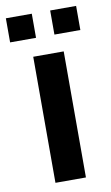

<svg xmlns="http://www.w3.org/2000/svg" viewBox="-113 -723 444 765"><g transform="rotate(-10 109.0 -340.0)"><path d="M48 0V-510H171.3V0ZM-32.8 -582.4V-679.9H72.1V-582.4ZM146.5 -582.4V-679.9H251.4V-582.4Z"/></g></svg>

Font: Saira Thin Condensed
Style: Regular
Weight: 100
Width: 3
Version: Version 1.101